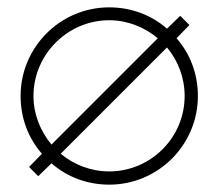

<svg xmlns="http://www.w3.org/2000/svg" viewBox="-20 -493 593 522"><path d="M277 -438C327 -438 373 -419 409 -389L120 -100C90 -136 71 -182 71 -232C71 -345 164 -438 277 -438ZM518 -232C518 -292 497 -347 460 -389L495 -425L470 -450L434 -415C392 -452 337 -473 277 -473C144 -473 36 -365 36 -232C36 -172 57 -117 94 -75L59 -39L84 -14L120 -49C162 -12 217 9 277 9C410 9 518 -99 518 -232ZM434 -364C464 -328 482 -282 482 -232C482 -119 390 -27 277 -27C227 -27 181 -45 145 -75Z"/></svg>

Font: Rawengulk
Style: Regular
Weight: 400
Version: Version 0.9